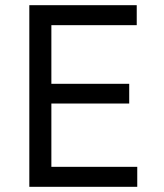

<svg xmlns="http://www.w3.org/2000/svg" viewBox="-20 -720 632 740"><path d="M93 0H509V-77H178V-321H478V-397H178V-623H507V-700H93Z"/></svg>

Font: HB Figtree Prototype
Style: Regular
Weight: 400
Designer: Alfredo Marco Pradil
Foundry: Hanken Design Co.®
Version: Version 1.002;Glyphs 3.2 (3228)